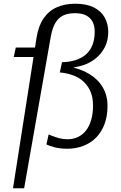

<svg xmlns="http://www.w3.org/2000/svg" viewBox="-20 -791 652 1034"><path d="M65 -535H217L207 -484H54ZM50 223 177 -589Q187 -652 215 -692.5Q243 -733 286.5 -752Q330 -771 385 -771Q446 -771 485.5 -751Q525 -731 544 -696.5Q563 -662 563 -619Q563 -573 544.5 -537Q526 -501 495 -476Q464 -451 423.5 -438.5Q383 -426 339 -425L380 -437L374 -415L351 -432Q414 -421 461 -392.5Q508 -364 533.5 -320.5Q559 -277 559 -220Q559 -166 543 -123Q527 -80 498 -50.5Q469 -21 429 -5.5Q389 10 342 10Q303 10 273.5 2Q244 -6 230 -13L242 -67Q247 -65 261.5 -59Q276 -53 298 -47Q320 -41 344 -41Q374 -41 399.5 -53Q425 -65 443 -88Q461 -111 471 -145Q481 -179 481 -223Q481 -264 468.5 -295Q456 -326 432.5 -349Q409 -372 376 -384.5Q343 -397 302 -401L314 -456Q355 -457 387.5 -467.5Q420 -478 443 -498Q466 -518 478 -549Q490 -580 490 -621Q490 -652 478.5 -674Q467 -696 443.5 -708Q420 -720 384 -720Q345 -720 319 -707Q293 -694 277 -665.5Q261 -637 253 -591L110 223Z"/></svg>

Font: Roboto Serif Light
Style: Italic
Weight: 300
Italic angle: -10°
Version: Version 1.007